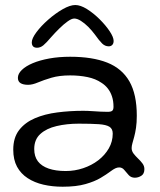

<svg xmlns="http://www.w3.org/2000/svg" viewBox="-20 -682 620 746"><path d="M223.5 43.5Q183.5 43.5 148.8 35.5Q114 27.5 87.5 10.2Q61 -7 46.2 -34.2Q31.5 -61.5 31.5 -100.5Q31.5 -147 54.2 -176.5Q77 -206 115.5 -222.5Q154 -239 202.8 -245.2Q251.5 -251.5 303 -251.5Q320 -251.5 337.8 -250.2Q355.5 -249 371.2 -248.2Q387 -247.5 398 -247.5Q411.5 -247.5 416.2 -251.8Q421 -256 421 -267Q421 -289.5 415.2 -307Q409.5 -324.5 399 -338Q388.5 -351.5 374 -360.5Q351.5 -376 320 -382.5Q288.5 -389 252.5 -389Q210.5 -389 180 -380Q149.5 -371 127.8 -361.8Q106 -352.5 89.5 -352.5Q70 -352.5 59.8 -359Q49.5 -365.5 49.5 -379.5Q49.5 -395.5 64.8 -410.2Q80 -425 107.2 -436.5Q134.5 -448 171.8 -454.8Q209 -461.5 252.5 -461.5Q339 -461.5 396.5 -438.8Q454 -416 482.8 -365.8Q511.5 -315.5 511.5 -232.5Q511.5 -205.5 508.5 -185.5Q505.5 -165.5 501.5 -150.8Q497.5 -136 494.5 -125.5Q491.5 -115 491.5 -106.5Q491.5 -95 499 -85.2Q506.5 -75.5 516.2 -66.2Q526 -57 533.5 -47Q541 -37 541 -25Q541 -6.5 529 1Q517 8.5 504 8.5Q489.5 8.5 480.2 -1.5Q471 -11.5 463 -21.5Q455 -31.5 443 -31.5Q436 -31.5 428.2 -28Q420.5 -24.5 408.5 -15.5Q394 -4.5 371 9.2Q348 23 312.2 33.2Q276.5 43.5 223.5 43.5ZM235.5 -17.5Q270.5 -17.5 303.2 -28.5Q336 -39.5 361.8 -59.2Q387.5 -79 402.8 -105.5Q418 -132 418 -163Q418 -181.5 405.2 -189.5Q392.5 -197.5 363.8 -199.5Q335 -201.5 286 -201.5Q239.5 -201.5 200 -192.2Q160.5 -183 136.8 -161.5Q113 -140 113 -103Q113 -74 127.2 -55.2Q141.5 -36.5 169 -27Q196.5 -17.5 235.5 -17.5ZM124 -496.5Q103.5 -496.5 103.5 -517.5Q103.5 -532.5 121.5 -556.8Q139.5 -581 167 -605.2Q194.5 -629.5 223.2 -646Q252 -662.5 272.5 -662.5Q292.5 -662.5 317.8 -646.8Q343 -631 366.8 -607.5Q390.5 -584 406 -560.8Q421.5 -537.5 421.5 -523Q421.5 -513 416.2 -507.5Q411 -502 402.5 -502Q388 -502 376.8 -513Q365.5 -524 348.5 -548Q337 -563.5 322.8 -577.8Q308.5 -592 294.2 -601Q280 -610 268.5 -610Q258.5 -610 243 -599Q227.5 -588 210.8 -571.5Q194 -555 179 -538Q160 -515.5 148.5 -506Q137 -496.5 124 -496.5Z"/></svg>

Font: Gluten Light
Style: Regular
Weight: 300
Designer: Tyler Finck
Foundry: Etcetera Type Company
Version: Version 1.300